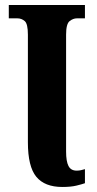

<svg xmlns="http://www.w3.org/2000/svg" viewBox="-20 -734 385 764"><path d="M228 10Q158 10 124.5 -30.5Q91 -71 91 -168V-596Q91 -639 78.5 -650Q66 -661 49 -661H15V-714H318V-661H286Q271 -661 257 -650Q243 -639 243 -596V-131Q243 -92 252.5 -73.5Q262 -55 285 -55Q295 -55 303 -57Q311 -59 318 -61V-5Q307 -1 284.5 4.5Q262 10 228 10Z"/></svg>

Font: Noto Serif ExtraCondensed ExtraBold
Style: Regular
Weight: 800
Width: 2
Designer: Monotype Design Team
Foundry: Monotype Imaging Inc.
Version: Version 2.013; ttfautohint (v1.8.4.7-5d5b)